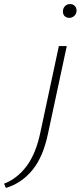

<svg xmlns="http://www.w3.org/2000/svg" viewBox="-150 -637 397 946"><path d="M49 15 140 -410H179L87 19Q63 136 9.5 201Q-44 266 -121 289L-130 268Q-65 243 -19 181.5Q27 120 49 15ZM191 -549Q181 -549 173.5 -553.5Q166 -558 162.5 -566.5Q159 -575 160 -585Q162 -599 171.5 -608Q181 -617 196 -617Q206 -617 213.5 -612Q221 -607 224.5 -599Q228 -591 227 -580Q225 -567 215 -558Q205 -549 191 -549Z"/></svg>

Font: Ysabeau ExtraLight
Style: Italic
Weight: 250
Italic angle: -12°
Version: Version 2.000;gftools[0.9.27.dev2+g8671c4b]